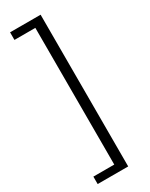

<svg xmlns="http://www.w3.org/2000/svg" viewBox="-245 -836 821 1051"><g transform="rotate(-30 165.5 -310.5)"><path d="M32 169H225V-790H32V-742H164V122H32Z"/></g></svg>

Font: Noto Sans CJK HK DemiLight
Style: Regular
Weight: 350
Designer: Ryoko NISHIZUKA 西塚涼子 (kana, bopomofo & ideographs); Paul D. Hunt (Latin, Greek & Cyrillic); Sandoll Communications 산돌커뮤니
Foundry: Adobe
Version: Version 2.004;hotconv 1.0.118;makeotfexe 2.5.65603